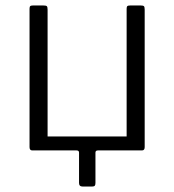

<svg xmlns="http://www.w3.org/2000/svg" viewBox="-20 -550 637 702"><path d="M282 132Q269 132 269 119V8Q269 0 260 0H98Q88 0 88 -12V-518Q88 -525 90.5 -527.5Q93 -530 101 -530H138Q148 -530 151 -527.5Q154 -525 154 -515V-51H443V-518Q443 -525 445.5 -527.5Q448 -530 457 -530H494Q503 -530 506 -527.5Q509 -525 509 -515V-12Q509 0 499 0H338Q329 0 329 8V119Q329 126 326.5 129Q324 132 317 132Z"/></svg>

Font: Libre Franklin Light
Style: Regular
Weight: 300
Designer: Pablo Impallari, Rodrigo Fuenzalida, Nhung Nguyen
Foundry: Impallari Type
Version: Version 3.000